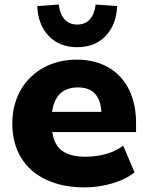

<svg xmlns="http://www.w3.org/2000/svg" viewBox="-20 -812 644 844"><path d="M34.2 -269.5Q34.2 -350.6 69.8 -414.1Q105.5 -477.5 169.9 -513.7Q234.4 -549.8 317.4 -549.8Q397.5 -549.8 456.5 -515.6Q515.6 -481.4 546.9 -418.5Q578.1 -355.5 578.1 -271.5V-231.4H210Q217.8 -174.8 253.4 -148.9Q289.1 -123 357.4 -123Q402.3 -123 446.3 -135.3Q490.2 -147.5 521.5 -171.9L571.3 -54.7Q533.2 -23.4 473.6 -5.9Q414.1 11.7 351.6 11.7Q254.9 11.7 183.1 -22Q111.3 -55.7 72.8 -118.7Q34.2 -181.6 34.2 -269.5ZM425.8 -320.3Q418.9 -427.7 323.2 -427.7Q223.6 -427.7 209 -320.3ZM143.6 -785.2 238.3 -792Q243.2 -750 263.7 -727.1Q284.2 -704.1 319.3 -704.1Q354.5 -704.1 375 -727.1Q395.5 -750 400.4 -792L495.1 -785.2Q491.2 -702.1 443.8 -653.3Q396.5 -604.5 319.3 -604.5Q242.2 -604.5 194.8 -653.3Q147.5 -702.1 143.6 -785.2Z"/></svg>

Font: Min Sans Black
Style: Regular
Weight: 900
Designer: Jinseong-Kim, NotoSansCJK, Nunito
Foundry: Jinseong-Kim
Version: Version 1.000